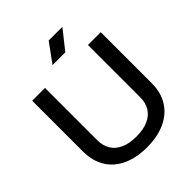

<svg xmlns="http://www.w3.org/2000/svg" viewBox="-252 -1080 1242 1242"><g transform="rotate(-45 368.5 -459.5)"><path d="M368 10Q297 10 239 -8Q181 -26 140 -61Q99 -96 77 -147Q55 -198 55 -263V-729H172V-251Q172 -201 194 -164.5Q216 -128 260 -108Q304 -88 368 -88Q433 -88 477 -108Q521 -128 543 -164.5Q565 -201 565 -251V-729H682V-263Q682 -176 643 -115Q604 -54 533.5 -22Q463 10 368 10ZM311 -799 406 -929H531L428 -799Z"/></g></svg>

Font: Hubot Sans Condensed ExtraLight Medium
Style: Regular
Weight: 500
Version: Version 2.000